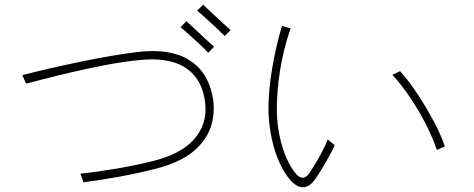

<svg xmlns="http://www.w3.org/2000/svg" viewBox="-20 -849 2040 826"><path d="M894 -437Q907 -373 889.5 -311.5Q872 -250 815 -200.5Q758 -151 650 -123Q576 -104 494 -89Q412 -74 339 -65L326 -102Q396 -109 481 -123.5Q566 -138 641 -157Q768 -189 823.5 -260Q879 -331 859 -430Q841 -521 770 -562.5Q699 -604 574 -590Q505 -583 430.5 -568.5Q356 -554 287.5 -538Q219 -522 167 -508.5Q115 -495 92 -489L76 -526Q96 -531 136.5 -541Q177 -551 230.5 -563Q284 -575 343.5 -587Q403 -599 461.5 -609Q520 -619 570 -625Q709 -642 791 -592.5Q873 -543 894 -437ZM901 -648 876 -622Q862 -637 839.5 -658Q817 -679 794 -699.5Q771 -720 757 -732L782 -758Q797 -744 819.5 -723Q842 -702 864 -681.5Q886 -661 901 -648ZM972 -720 947 -694Q933 -708 910.5 -729Q888 -750 865.5 -770.5Q843 -791 828 -803L854 -829Q869 -815 891 -794Q913 -773 935 -753Q957 -733 972 -720Z M1420 -224Q1404 -190 1380.5 -149Q1357 -108 1338 -81Q1289 -10 1231 -72Q1204 -102 1182.5 -149Q1161 -196 1149 -253Q1137 -310 1135 -367Q1134 -451 1149.5 -546.5Q1165 -642 1193 -738L1230 -727Q1198 -633 1184 -541Q1170 -449 1171 -368Q1172 -315 1183 -263Q1194 -211 1213 -168Q1232 -125 1256 -98Q1285 -69 1309 -102Q1321 -119 1336.5 -144.5Q1352 -170 1366.5 -198Q1381 -226 1390 -249ZM1894 -219 1859 -204Q1843 -254 1813.5 -312Q1784 -370 1746 -427Q1708 -484 1668 -527L1701 -543Q1739 -501 1776.5 -444Q1814 -387 1845.5 -328Q1877 -269 1894 -219Z"/></svg>

Font: Zen Kaku Gothic Antique Light
Style: Regular
Weight: 300
Designer: Yoshimichi Ohira
Foundry: Positype
Version: Version 1.001